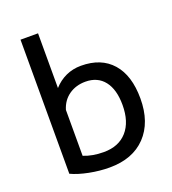

<svg xmlns="http://www.w3.org/2000/svg" viewBox="-137 -854 867 966"><g transform="rotate(-20 296.0 -371.0)"><path d="M323.2 -522.9Q431.2 -522.9 490 -456.1Q548.8 -389.2 548.8 -266.1Q548.8 -138.2 479 -65.2Q409.2 7.8 285.2 7.8Q231.9 7.8 176.5 -3.2Q121.1 -14.2 83 -32.2V-750H176.8V-457Q205.1 -488.8 242.4 -505.9Q279.8 -522.9 323.2 -522.9ZM176.8 -339.8V-94.2Q223.6 -75.2 284.2 -75.2Q364.3 -75.2 408.7 -125.5Q453.1 -175.8 453.1 -266.1Q453.1 -349.1 417.5 -394.5Q381.8 -439.9 316.9 -439.9Q266.1 -439.9 228.5 -413.6Q190.9 -387.2 176.8 -339.8Z"/></g></svg>

Font: Sarala
Style: Regular
Weight: 400
Designer: Andres Torresi
Foundry: Huerta Tipografica
Version: Version 1.004;PS 001.003;hotconv 1.0.70;makeotf.lib2.5.58329